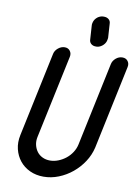

<svg xmlns="http://www.w3.org/2000/svg" viewBox="-99 -995 773 1060"><g transform="rotate(10 287.0 -465.0)"><path d="M150 -211Q145 -187 150 -166Q155 -145 167 -129Q179 -113 198 -104Q217 -95 240 -95Q263 -95 286 -104Q309 -113 328.5 -128.5Q348 -144 361.5 -165Q375 -186 380 -209L479 -678Q483 -697 499.5 -711Q516 -725 536 -725Q556 -725 566.5 -711Q577 -697 573 -678L474 -209Q464 -166 439.5 -128.5Q415 -91 380.5 -62.5Q346 -34 304.5 -17.5Q263 -1 220 -1Q178 -1 143.5 -17Q109 -33 86.5 -61Q64 -89 55 -126Q46 -163 55 -205L155 -678Q159 -697 176 -711Q193 -725 213 -725Q232 -725 242.5 -711Q253 -697 249 -678ZM439 -817Q438 -814 438 -811.5Q438 -809 437 -805Q434 -789 421.5 -776.5Q409 -764 393 -760Q389 -759 386 -759H379Q364 -759 353.5 -768Q343 -777 343 -793L338 -871V-876Q338 -879 339 -882Q342 -899 354 -911.5Q366 -924 383 -928Q388 -929 390 -929H397Q413 -929 423.5 -920Q434 -911 434 -895Z"/></g></svg>

Font: VDS
Style: Italic
Weight: 400
Designer: artmaker
Foundry: artmaker
Version: Version 1.000 2009 initial release